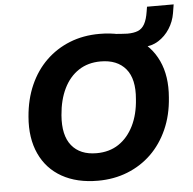

<svg xmlns="http://www.w3.org/2000/svg" viewBox="-57 -887 958 955"><g transform="rotate(-5 422.5 -409.5)"><path d="M394 11Q289 11 214.5 -31Q140 -73 104 -151.5Q68 -230 77 -336Q84 -423 115 -493Q146 -563 197 -612.5Q248 -662 315.5 -689Q383 -716 464 -716Q570 -716 644 -674Q718 -632 754 -554.5Q790 -477 781 -371Q775 -283 743.5 -212.5Q712 -142 661 -92.5Q610 -43 542 -16Q474 11 394 11ZM399 -126Q463 -126 509.5 -157Q556 -188 584 -244.5Q612 -301 617 -377Q626 -477 583.5 -528Q541 -579 458 -579Q395 -579 348.5 -548.5Q302 -518 274.5 -462Q247 -406 241 -329Q233 -229 275 -177.5Q317 -126 399 -126ZM571 -632 541 -709Q561 -708 575.5 -706.5Q590 -705 603 -705Q635 -705 656 -713.5Q677 -722 689.5 -744.5Q702 -767 708 -806L712 -830H845L838 -787Q831 -745 808.5 -710Q786 -675 752 -653.5Q718 -632 675 -632Z"/></g></svg>

Font: Nunito Sans 9pt ExtraBold
Style: Italic
Weight: 800
Italic angle: -9°
Version: Version 3.101;gftools[0.9.27]